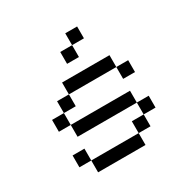

<svg xmlns="http://www.w3.org/2000/svg" viewBox="-146 -751 854 877"><g transform="rotate(-30 281.0 -312.5)"><path d="M187.5 -375H437.5V-437.5H187.5ZM62.5 -62.5H125V-125H62.5ZM62.5 -250H125V-312.5H62.5ZM125 0H375V-62.5H125ZM125 -187.5H437.5V-250H125ZM125 -312.5H187.5V-375H125ZM250 -500H312.5V-562.5H250ZM312.5 -562.5H375V-625H312.5ZM375 -62.5H437.5V-125H375ZM437.5 -125H500V-187.5H437.5ZM437.5 -312.5H500V-375H437.5Z"/></g></svg>

Font: ChillMoonMono
Style: Regular
Weight: 400
Designer: Warren2060
Foundry: ChillType
Version: Version 1.000;Glyphs 3.1.1 (3135)